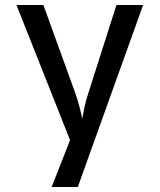

<svg xmlns="http://www.w3.org/2000/svg" viewBox="-20 -750 640 770"><path d="M292 0 554 -730H447L336 -382C321 -338 313 -294 310 -273C306 -294 296 -338 280 -382L154 -730H46L261 -188L187 0Z"/></svg>

Font: Tekne LDO Medium
Style: Regular
Weight: 500
Monospace: yes
Designer: Alessio Laiso, Mario Rullo, Paolo Rosset
Foundry: Alessio Laiso
Version: Version 1.000;hotconv 1.0.109;makeotfexe 2.5.65596